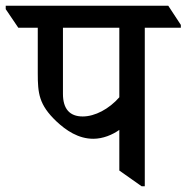

<svg xmlns="http://www.w3.org/2000/svg" viewBox="-65 -644 652 671"><path d="M261 -159C295 -159 328 -173 352 -190V-48L430 7H441V-547H567V-557L523 -624H-45V-612L-1 -547H67V-388C67 -318 71 -278 132 -220C166 -188 209 -159 261 -159ZM155 -316V-547H352V-304C316 -263 267 -237 224 -237C179 -237 155 -263 155 -316Z"/></svg>

Font: Noto Serif Devanagari Medium
Style: Regular
Weight: 500
Designer: Universal Thirst, Indian Type Foundry and the Monotype Design Team
Foundry: Monotype Imaging Inc.
Version: Version 2.004